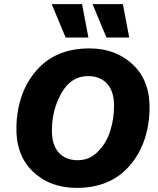

<svg xmlns="http://www.w3.org/2000/svg" viewBox="-20 -906 772 936"><path d="M380 -886 411 -723H300L232 -886ZM579 -886 610 -723H499L431 -886ZM354 10Q223 10 139.5 -70.5Q56 -151 60 -290Q65 -457 158.5 -563.5Q252 -670 416 -670Q546 -670 629.5 -589.5Q713 -509 709 -370Q704 -203 610.5 -96.5Q517 10 354 10ZM360 -125Q416 -125 457.5 -167Q499 -209 517.5 -268Q536 -327 536 -391Q536 -460 502.5 -497.5Q469 -535 409 -535Q327 -535 280 -453Q233 -371 233 -269Q233 -200 266 -162.5Q299 -125 360 -125Z"/></svg>

Font: Elaine Sans
Style: Bold Italic
Weight: 700
Italic angle: -13°
Designer: Wei Huang
Foundry: Wei Huang
Version: Version 2.001;December 24, 2019;FontCreator 12.0.0.2547 64-b